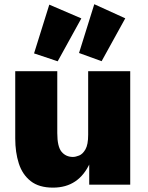

<svg xmlns="http://www.w3.org/2000/svg" viewBox="-20 -858 686 892"><path d="M226.1 13.7Q161.1 13.7 122.6 -16.6Q84 -46.9 67.4 -98.6Q50.8 -150.4 50.8 -214.4V-527.3H246.1V-239.7Q246.1 -176.8 266.1 -152.8Q286.1 -128.9 318.8 -128.9Q331.1 -128.9 347.7 -135.5Q364.3 -142.1 377 -164.1Q389.6 -186 389.6 -231.9V-527.3H585V0H394.5V-123.5L398.4 -101.6Q372.1 -43.9 329.3 -15.1Q286.6 13.7 226.1 13.7ZM248 -573.2 138.2 -609.9 209 -836.4 357.9 -772.5ZM452.1 -573.7 347.2 -611.8 418 -838.4 562 -772.9Z"/></svg>

Font: Schibsted Grotesk Black
Style: Regular
Weight: 900
Designer: Bakken & Baeck AS, Henrik Kongsvoll
Foundry: Schibsted ASA
Version: Version 1.100;gftools[0.9.25]